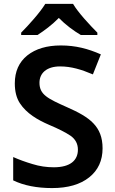

<svg xmlns="http://www.w3.org/2000/svg" viewBox="-20 -958 590 988"><path d="M212.9 -938C187 -894.5 125 -826.2 88.9 -790V-777.8H172.9C208.5 -800.8 248 -830.1 282.7 -865.7C317.4 -830.1 359.4 -799.3 396 -777.8H481V-790C444.8 -826.2 380.9 -894.5 356 -938ZM507.8 -194.8C507.8 -308.6 440.4 -355.5 326.2 -405.8C225.6 -450.7 183.1 -470.7 183.1 -532.2C183.1 -581.1 219.2 -616.2 289.1 -616.2C346.2 -616.2 397.9 -600.6 458 -575.2L499 -678.2C432.6 -707.5 369.1 -724.1 293 -724.1C221.2 -724.1 163.6 -707 120.6 -672.9C77.6 -638.2 56.2 -590.3 56.2 -528.8C56.2 -487.3 64.9 -453.6 82 -427.2C116.7 -374 173.3 -341.3 231.9 -315.9C280.8 -295.4 317.9 -276.4 343.3 -259.3C368.2 -241.7 380.9 -217.8 380.9 -188C380.9 -133.3 342.3 -97.2 256.8 -97.2C219.7 -97.2 183.1 -102.5 147 -113.8C110.8 -124.5 77.6 -136.7 47.9 -149.9V-29.8C102.5 -3.4 169.4 9.8 248 9.8C329.6 9.8 393.1 -8.8 439 -45.4C484.9 -82 507.8 -131.8 507.8 -194.8Z"/></svg>

Font: Noto Reveo Sans
Style: Regular
Weight: 600
Designer: Monotype Design Team
Foundry: Monotype Imaging Inc.
Version: Version 2.007